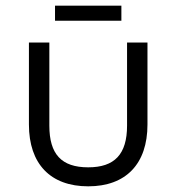

<svg xmlns="http://www.w3.org/2000/svg" viewBox="-20 -649 627 677"><path d="M428 -499V-206C428 -105 384 -59 291 -59C197 -59 154 -105 154 -206V-499H82V-210C82 -71 158 8 291 8C424 8 500 -71 500 -210V-499H428ZM174 -576H408V-629H174V-576Z"/></svg>

Font: Maven Pro
Style: Regular
Weight: 400
Designer: Joe Prince
Foundry: Joe Prince
Version: Version 1.003